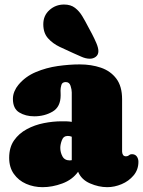

<svg xmlns="http://www.w3.org/2000/svg" viewBox="-20 -792 616 827"><path d="M19.5 -112.3Q19.5 -157.2 40.5 -187.3Q61.5 -217.3 95.5 -235.6Q129.4 -253.9 168.9 -261.7Q208.5 -269.5 245.1 -269.5Q255.9 -269.5 267.1 -269.3Q278.3 -269 289.1 -267.1V-394Q289.1 -406.2 283.9 -422.4Q278.8 -438.5 263.2 -438.5Q248 -438.5 244.4 -426Q240.7 -413.6 240.7 -402.3Q240.7 -397.5 241 -392.3Q241.2 -387.2 241.2 -381.8Q241.2 -331.5 206.5 -311.3Q171.9 -291 127.4 -291Q90.3 -291 63 -307.6Q35.6 -324.2 35.6 -366.2Q35.6 -382.8 42.2 -398.4Q48.8 -414.1 59.1 -426.3Q88.9 -462.4 134 -481.4Q179.2 -500.5 229.2 -507.6Q279.3 -514.6 323.2 -514.6Q373 -514.6 414.6 -500.5Q456.1 -486.3 481 -453.4Q505.9 -420.4 505.9 -364.7V-139.6Q505.9 -131.3 509.8 -125Q513.7 -118.7 522.9 -118.7Q530.3 -118.7 535.4 -123.3Q540.5 -127.9 547.9 -127.9Q562 -127.9 569.1 -118.2Q576.2 -108.4 576.2 -95.2Q576.2 -61 555.4 -36.4Q534.7 -11.7 503.9 1.2Q473.1 14.2 441.9 14.2Q405.3 14.2 367.9 -2Q330.6 -18.1 316.4 -52.2Q291.5 -17.6 248.3 -1.7Q205.1 14.2 163.6 14.2Q125.5 14.2 92.5 -0.2Q59.6 -14.6 39.6 -43Q19.5 -71.3 19.5 -112.3ZM239.7 -155.3Q239.7 -135.7 249 -118.4Q258.3 -101.1 280.8 -101.1Q285.2 -101.1 289.1 -102.1V-203.1Q280.8 -206.5 272 -206.5Q253.4 -206.5 246.6 -188.2Q239.7 -169.9 239.7 -155.3ZM255.9 -772.5Q284.7 -772.5 303.2 -758.1Q321.8 -743.7 334.7 -721.9Q347.7 -700.2 358.9 -678.2Q365.7 -666 376.2 -646Q386.7 -626 395.3 -605.7Q403.8 -585.4 403.8 -571.8Q403.8 -556.2 392.8 -547.6Q381.8 -539.1 367.2 -539.1Q349.6 -539.1 330.1 -547.9Q310.5 -556.6 294.9 -563.5Q266.6 -576.2 236.8 -590.3Q207 -604.5 186.8 -627.2Q166.5 -649.9 166.5 -687.5Q166.5 -725.1 193.1 -748.8Q219.7 -772.5 255.9 -772.5Z"/></svg>

Font: Caprasimo
Style: Regular
Weight: 400
Designer: The DocRepair Project, Phaedra Charles, Flavia Zimbardi
Foundry: Google
Version: Version 1.001